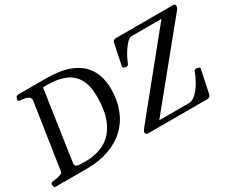

<svg xmlns="http://www.w3.org/2000/svg" viewBox="-108 -1021 1604 1349"><g transform="rotate(-30 694.5 -346.5)"><path d="M3.9 -24.9Q3.9 -41 21.5 -43Q37.6 -44.4 56.6 -47.6Q75.7 -50.8 89.8 -57.1Q104 -63.5 105 -74.2L185.1 -602.5Q187.5 -623.5 173.6 -633.1Q159.7 -642.6 140.4 -645.8Q121.1 -648.9 106.4 -649.9Q91.3 -651.4 91.3 -660.6Q91.3 -662.1 92.3 -668Q91.8 -673.3 97.7 -683.1Q103.5 -692.9 111.8 -692.9H342.8Q454.6 -692.9 524.9 -666.5Q595.2 -640.1 633.5 -597.2Q671.9 -554.2 686.3 -503.2Q700.7 -452.1 700.7 -402.3Q700.7 -310.5 671.9 -236.3Q643.1 -162.1 587.9 -109.4Q532.7 -56.6 452.6 -28.3Q372.6 0 270 0H18.1Q9.8 0 6.3 -9.8Q2.9 -19.5 3.9 -24.9ZM207 -74.7Q210 -65.4 213.4 -59.8Q216.8 -54.2 232.9 -51.8Q249 -49.3 290.5 -49.3Q380.9 -49.3 447.8 -86.2Q514.6 -123 551.5 -201.4Q588.4 -279.8 588.4 -403.8Q588.4 -490.7 558.8 -544.9Q529.3 -599.1 470.9 -624.5Q412.6 -649.9 325.7 -649.9H291.5ZM749.5 -16.6Q749.5 -24.9 754.6 -33.2Q759.8 -41.5 774.9 -60.1L1252.9 -649.9H1011.7Q993.7 -649.9 974.1 -630.1Q954.6 -610.4 936.8 -582.8Q918.9 -555.2 907 -530.8Q895 -506.3 892.1 -497.6Q889.2 -488.3 883.8 -484.9Q878.4 -481.4 870.6 -481.4Q865.2 -481.4 854 -485.6Q842.8 -489.7 844.7 -498L880.9 -672.9Q883.3 -684.1 891.8 -688.5Q900.4 -692.9 907.7 -692.9H1372.6Q1380.4 -692.9 1384.8 -688.7Q1389.2 -684.6 1389.2 -677.7Q1389.2 -667 1387 -661.4Q1384.8 -655.8 1376.5 -646L883.3 -40.5H1121.6Q1145 -40.5 1166.3 -55.4Q1187.5 -70.3 1205.3 -93.3Q1223.1 -116.2 1236.8 -140.4Q1250.5 -164.6 1259 -183.8Q1267.6 -203.1 1269.5 -210Q1272.5 -219.7 1277.8 -222.9Q1283.2 -226.1 1291 -226.1Q1296.4 -226.1 1307.9 -221.9Q1319.3 -217.8 1317.4 -209.5L1277.8 -20Q1275.9 -11.7 1267.6 -5.9Q1259.3 0 1247.6 0H766.1Q759.8 0 754.6 -4.9Q749.5 -9.8 749.5 -16.6Z"/></g></svg>

Font: Gelasio
Style: Italic
Weight: 400
Italic angle: -8.5°
Designer: Eben Sorkin
Foundry: Eben Sorkin
Version: Version 1.008